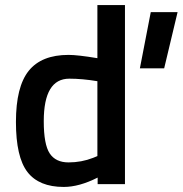

<svg xmlns="http://www.w3.org/2000/svg" viewBox="-20 -728 722 759"><path d="M576 -680H682L629 -458H533ZM474 -708V0H366V-26Q293 11 232 11Q134 11 88.5 -48Q43 -107 43 -246Q43 -385 93.5 -448Q144 -511 251 -511Q287 -511 365 -498V-708ZM348 -104 365 -111V-407Q305 -417 254 -417Q153 -417 153 -249Q153 -157 176.5 -121.5Q200 -86 251 -86Q302 -86 348 -104Z"/></svg>

Font: TitilliumWeb-SemiBold
Style: SemiBold
Weight: 600
Version: Version 1.001;PS 57.000;hotconv 1.0.70;makeotf.lib2.5.55311